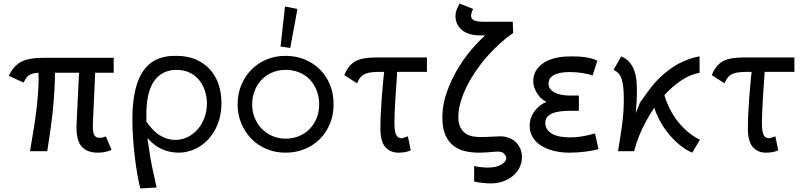

<svg xmlns="http://www.w3.org/2000/svg" viewBox="-20 -842 4468 1069"><path d="M526 8Q498 8 475 0.5Q452 -7 436 -24.5Q420 -42 413 -68.5Q406 -95 406 -127Q406 -135 406 -144L420 -437H286Q286 -388 283 -340Q280 -283 274 -226Q268 -169 260 -112.5Q252 -56 243 0H147Q158 -65 167.5 -123Q177 -181 183.5 -236Q190 -291 193 -344Q195 -372 195 -400Q195 -418 194 -437Q183 -436 174 -435Q158 -432 146.5 -426Q135 -420 127 -409.5Q119 -399 112 -382L29 -420Q43 -449 60 -468Q77 -487 99.5 -498.5Q122 -510 150.5 -515Q179 -520 216 -520H613V-437H510L497 -151Q497 -144 497 -137Q497 -103 505.5 -89Q514 -75 533 -75Q534 -75 535 -75Q537 -75 540 -75Q546 -75 553.5 -77Q561 -79 569 -83L601 -8Q591 -2 570 3Q549 8 526 8Z M761 207Q753 175 745 130.5Q737 86 731 35Q725 -16 721 -70.5Q717 -125 717 -176Q717 -268 732 -335.5Q747 -403 777 -446.5Q807 -490 851 -510.5Q895 -531 952 -531Q955 -531 958 -531Q961 -531 964 -531Q1022 -531 1068.5 -511.5Q1115 -492 1147.5 -457Q1180 -422 1196.5 -373.5Q1213 -325 1213 -268Q1213 -204 1193 -153Q1173 -102 1139.5 -66Q1106 -30 1063 -11Q1020 8 974 8Q949 8 922.5 2Q896 -4 871.5 -16.5Q847 -29 824 -50Q812 -61 801 -74Q804 -46 809 -18Q816 34 827 88Q838 142 852 202ZM795 -226Q795 -211 795 -195Q795 -180 795 -165Q809 -144 824 -128Q845 -104 867.5 -90Q890 -76 912 -69.5Q934 -63 956 -63Q993 -63 1025 -79Q1057 -95 1081 -122.5Q1105 -150 1118.5 -187Q1132 -224 1132 -266Q1132 -302 1121 -336Q1110 -370 1089 -396Q1068 -422 1036 -437.5Q1004 -453 962 -453Q926 -453 896 -439.5Q866 -426 844 -398.5Q822 -371 809.5 -328Q797 -285 795 -226Z M1570 8Q1512 8 1463.5 -12.5Q1415 -33 1379.5 -69.5Q1344 -106 1323.5 -155Q1303 -204 1303 -261Q1303 -319 1323.5 -368.5Q1344 -418 1379.5 -454Q1415 -490 1463.5 -510.5Q1512 -531 1570 -531Q1628 -531 1677.5 -510.5Q1727 -490 1762.5 -454Q1798 -418 1817.5 -369.5Q1837 -321 1837 -267Q1837 -264 1837 -261Q1837 -258 1837 -256Q1837 -202 1817.5 -154Q1798 -106 1762.5 -69.5Q1727 -33 1677.5 -12.5Q1628 8 1570 8ZM1570 -70Q1611 -70 1645.5 -84.5Q1680 -99 1704.5 -124.5Q1729 -150 1743 -184.5Q1757 -219 1757 -261Q1757 -303 1743 -338.5Q1729 -374 1704.5 -399.5Q1680 -425 1645.5 -439Q1611 -453 1570 -453Q1531 -453 1497 -439Q1463 -425 1438 -399.5Q1413 -374 1398.5 -338.5Q1384 -303 1384 -261Q1384 -219 1398.5 -184.5Q1413 -150 1438 -124.5Q1463 -99 1497 -84.5Q1531 -70 1570 -70ZM1636 -792 1596 -575 1542 -583 1567 -806Z M2199 8Q2153 8 2125.5 -23Q2098 -54 2098 -127Q2098 -170 2100.5 -216.5Q2103 -263 2106.5 -310.5Q2110 -358 2115 -407Q2117 -424 2119 -442H2105Q2075 -442 2053 -440Q2031 -438 2015 -431.5Q1999 -425 1987.5 -412Q1976 -399 1968 -378L1897 -424Q1909 -453 1924.5 -472Q1940 -491 1961 -502Q1982 -513 2010 -517.5Q2038 -522 2074 -522H2357V-442H2191Q2190 -429 2190 -416Q2186 -367 2183 -318.5Q2180 -270 2178 -227.5Q2176 -185 2176 -161Q2176 -134 2178.5 -117Q2181 -100 2186 -90.5Q2191 -81 2198 -77Q2205 -73 2215 -72Q2223 -74 2232.5 -76.5Q2242 -79 2251 -83L2267 -5Q2250 3 2232 5.5Q2214 8 2199 8Z M2714 179Q2710 179 2705 179Q2691 179 2668.5 176.5Q2646 174 2620 169V82Q2635 86 2656.5 88.5Q2678 91 2696 91Q2719 91 2737.5 87Q2756 83 2769.5 75.5Q2783 68 2791 58.5Q2799 49 2799 37Q2798 28 2788 15Q2778 2 2751 2Q2743 2 2732 3Q2721 4 2707.5 5Q2694 6 2678.5 7Q2663 8 2645 8Q2609 8 2573 0.5Q2537 -7 2508 -28Q2479 -49 2461 -87.5Q2443 -126 2443 -187Q2443 -262 2470 -335.5Q2497 -409 2538 -474.5Q2579 -540 2630 -594Q2656 -622 2681 -645H2656Q2654 -645 2652 -645Q2588 -645 2552 -675Q2516 -705 2516 -753Q2516 -771 2522 -787Q2528 -803 2539 -822L2615 -792Q2609 -784 2606 -772.5Q2603 -761 2603 -753Q2603 -744 2608 -737.5Q2613 -731 2622 -727.5Q2631 -724 2642.5 -722.5Q2654 -721 2667 -721H2835L2837 -658Q2800 -633 2763.5 -600Q2727 -567 2693 -528.5Q2659 -490 2630 -447.5Q2601 -405 2579.5 -362Q2558 -319 2545.5 -277Q2533 -235 2532 -196Q2532 -193 2532 -190Q2532 -154 2544 -131.5Q2556 -109 2575 -97Q2594 -85 2616.5 -82Q2639 -79 2658 -79Q2685 -79 2716.5 -81Q2748 -83 2764 -83Q2791 -83 2813.5 -74.5Q2836 -66 2852 -50.5Q2868 -35 2877 -14Q2886 7 2886 32Q2886 64 2872.5 91Q2859 118 2835.5 137.5Q2812 157 2781 168Q2750 179 2714 179Z M3312 -12Q3300 -8 3281.5 -4.5Q3263 -1 3241 2Q3219 5 3195.5 6.5Q3172 8 3150 8Q3104 8 3063.5 -2Q3023 -12 2993 -31Q2963 -50 2946 -78Q2929 -106 2929 -141Q2929 -166 2937 -187.5Q2945 -209 2958.5 -226Q2972 -243 2988.5 -255.5Q3005 -268 3021 -274V-276Q3009 -281 2996.5 -291.5Q2984 -302 2973.5 -317.5Q2963 -333 2956 -351.5Q2949 -370 2949 -391Q2949 -420 2962 -444.5Q2975 -469 3001 -488Q3027 -507 3066 -517.5Q3105 -528 3157 -528Q3174 -528 3192.5 -527.5Q3211 -527 3230.5 -524.5Q3250 -522 3269 -517.5Q3288 -513 3306 -504L3279 -421Q3268 -426 3253.5 -429.5Q3239 -433 3222 -435.5Q3205 -438 3187.5 -439.5Q3170 -441 3153 -441Q3120 -441 3097 -436Q3074 -431 3060 -422Q3046 -413 3040 -401.5Q3034 -390 3034 -376Q3034 -360 3043 -347.5Q3052 -335 3067.5 -327Q3083 -319 3104.5 -314.5Q3126 -310 3151 -310H3203V-225H3155Q3126 -225 3100.5 -222Q3075 -219 3056.5 -211.5Q3038 -204 3027 -191Q3016 -178 3016 -158Q3016 -120 3051.5 -98.5Q3087 -77 3154 -77Q3185 -77 3217 -82Q3249 -87 3293 -99Z M3834 8Q3796 -8 3759.5 -39Q3723 -70 3693 -109Q3663 -148 3643 -192Q3630 -217 3623 -242Q3598 -206 3576 -165Q3534 -88 3510 0H3421Q3434 -76 3443.5 -146.5Q3453 -217 3453 -280Q3453 -287 3453 -293Q3453 -298 3453 -303Q3453 -358 3442.5 -397.5Q3432 -437 3396 -453L3439 -528Q3459 -520 3475 -505.5Q3491 -491 3502.5 -469Q3514 -447 3520 -417Q3526 -387 3526 -348Q3526 -337 3526 -327Q3526 -301 3524 -271.5Q3522 -242 3520 -213Q3542 -264 3542 -268Q3542 -268 3542 -268Q3541 -268 3540.5 -267Q3540 -266 3540 -266Q3540 -266 3540 -266Q3540 -266 3584.5 -328.5Q3629 -391 3680.5 -434Q3732 -477 3783 -499.5Q3834 -522 3875 -528V-436Q3827 -430 3773 -394Q3724 -362 3679 -312Q3687 -283 3701 -253Q3719 -213 3745.5 -177Q3772 -141 3805.5 -111.5Q3839 -82 3877 -64Z M4245 8Q4199 8 4171.5 -23Q4144 -54 4144 -127Q4144 -170 4146.5 -216.5Q4149 -263 4152.5 -310.5Q4156 -358 4161 -407Q4163 -424 4165 -442H4151Q4121 -442 4099 -440Q4077 -438 4061 -431.5Q4045 -425 4033.5 -412Q4022 -399 4014 -378L3943 -424Q3955 -453 3970.5 -472Q3986 -491 4007 -502Q4028 -513 4056 -517.5Q4084 -522 4120 -522H4403V-442H4237Q4236 -429 4236 -416Q4232 -367 4229 -318.5Q4226 -270 4224 -227.5Q4222 -185 4222 -161Q4222 -134 4224.5 -117Q4227 -100 4232 -90.5Q4237 -81 4244 -77Q4251 -73 4261 -72Q4269 -74 4278.5 -76.5Q4288 -79 4297 -83L4313 -5Q4296 3 4278 5.5Q4260 8 4245 8Z"/></svg>

Font: Rising Sun
Style: Regular
Weight: 400
Designer: Matt McInerney, Pablo Impallari, Rodrigo Fuenzalida (Raleway font), Stephen Hutchings (Greek), Cristiano Sobral (main ch
Foundry: The Rising Sun Project Authors
Version: Version 4.327; ttfautohint (v1.8.4.7-5d5b-dirty)